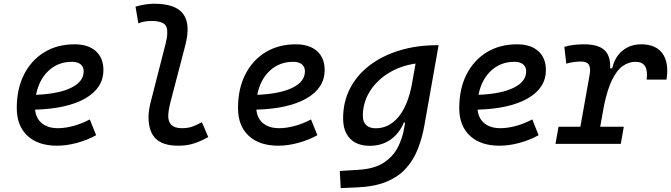

<svg xmlns="http://www.w3.org/2000/svg" viewBox="-20 -762 3556 1017"><path d="M286.6 -83Q325.7 -83 370.1 -95.2Q414.6 -107.4 455.6 -129.4L489.3 -45.9Q441.4 -19.5 386.7 -4.9Q332 9.8 282.2 9.8Q181.6 9.8 125.2 -43Q68.8 -95.7 68.8 -189.9Q68.8 -291.5 107.2 -367.2Q145.5 -442.9 214.4 -485.1Q283.2 -527.3 375 -527.3Q447.3 -527.3 487.5 -491.2Q527.8 -455.1 527.8 -390.6Q527.8 -296.4 432.4 -241.2Q336.9 -186 166 -181.2Q170.4 -134.8 202.1 -108.9Q233.9 -83 286.6 -83ZM170.9 -259.8Q290.5 -264.6 356.9 -297.1Q423.3 -329.6 423.3 -384.3Q423.3 -407.7 407.2 -421.1Q391.1 -434.6 361.3 -434.6Q287.6 -434.6 237.1 -387.2Q186.5 -339.8 170.9 -259.8Z M924.3 9.8Q843.3 9.8 804.9 -27.6Q766.6 -64.9 766.6 -143.6Q766.6 -178.2 780.8 -231.9L856.4 -527.3Q873.5 -593.8 860.1 -622.3Q846.7 -650.9 781.2 -650.9Q764.6 -650.9 747.3 -648.2Q730 -645.5 712.9 -638.2L697.8 -727.1Q722.2 -733.9 747.1 -738Q772 -742.2 796.9 -742.2Q910.2 -742.2 950.4 -688Q990.7 -633.8 961.4 -521.5L885.7 -231.9Q871.1 -176.8 871.1 -147.9Q871.1 -83 943.4 -83Q973.1 -83 995.6 -90.3Q1018.1 -97.7 1049.3 -114.7L1083 -36.1Q1048.8 -16.6 1011 -3.4Q973.1 9.8 924.3 9.8Z M1458.5 -83Q1497.6 -83 1542 -95.2Q1586.4 -107.4 1627.4 -129.4L1661.1 -45.9Q1613.3 -19.5 1558.6 -4.9Q1503.9 9.8 1454.1 9.8Q1353.5 9.8 1297.1 -43Q1240.7 -95.7 1240.7 -189.9Q1240.7 -291.5 1279.1 -367.2Q1317.4 -442.9 1386.2 -485.1Q1455.1 -527.3 1546.9 -527.3Q1619.1 -527.3 1659.4 -491.2Q1699.7 -455.1 1699.7 -390.6Q1699.7 -296.4 1604.2 -241.2Q1508.8 -186 1337.9 -181.2Q1342.3 -134.8 1374 -108.9Q1405.8 -83 1458.5 -83ZM1342.8 -259.8Q1462.4 -264.6 1528.8 -297.1Q1595.2 -329.6 1595.2 -384.3Q1595.2 -407.7 1579.1 -421.1Q1563 -434.6 1533.2 -434.6Q1459.5 -434.6 1408.9 -387.2Q1358.4 -339.8 1342.8 -259.8Z M1784.7 234.4 1779.8 143.6 1882.3 137.2Q1963.9 131.8 2012.9 99.6Q2062 67.4 2086.9 19Q2111.8 -29.3 2120.6 -82.5L2126 -112.8H2119.1Q2094.2 -53.7 2047.6 -21.7Q2001 10.3 1938.5 10.3Q1871.1 10.3 1834.2 -27.8Q1797.4 -65.9 1797.4 -135.3Q1797.4 -223.1 1834.7 -294.7Q1872.1 -366.2 1939.5 -417Q2006.8 -467.8 2097.4 -495.1Q2188 -522.5 2293.9 -522.5H2303.2L2228 -98.1Q2215.8 -29.3 2192.6 28.8Q2169.4 86.9 2129.4 130.9Q2089.4 174.8 2026.6 200.7Q1963.9 226.6 1872.6 230.5ZM2181.2 -425.3Q2101.1 -413.6 2038.1 -374.8Q1975.1 -335.9 1938.5 -277.3Q1901.9 -218.8 1901.9 -147.5Q1901.9 -116.2 1919.7 -99.4Q1937.5 -82.5 1970.2 -82.5Q2040.5 -82.5 2090.3 -142.3Q2140.1 -202.1 2161.6 -314.5Z M2630.4 -83Q2669.4 -83 2713.9 -95.2Q2758.3 -107.4 2799.3 -129.4L2833 -45.9Q2785.2 -19.5 2730.5 -4.9Q2675.8 9.8 2626 9.8Q2525.4 9.8 2469 -43Q2412.6 -95.7 2412.6 -189.9Q2412.6 -291.5 2450.9 -367.2Q2489.3 -442.9 2558.1 -485.1Q2627 -527.3 2718.8 -527.3Q2791 -527.3 2831.3 -491.2Q2871.6 -455.1 2871.6 -390.6Q2871.6 -296.4 2776.1 -241.2Q2680.7 -186 2509.8 -181.2Q2514.2 -134.8 2545.9 -108.9Q2577.6 -83 2630.4 -83ZM2514.6 -259.8Q2634.3 -264.6 2700.7 -297.1Q2767.1 -329.6 2767.1 -384.3Q2767.1 -407.7 2751 -421.1Q2734.9 -434.6 2705.1 -434.6Q2631.3 -434.6 2580.8 -387.2Q2530.3 -339.8 2514.6 -259.8Z M2922.4 0 2938.5 -90.8H3054.2L3103 -364.7Q3109.9 -402.3 3099.1 -419.2Q3088.4 -436 3058.6 -436Q3017.6 -436 2979.5 -424.8L2969.2 -513.7Q3012.2 -527.3 3074.2 -527.3Q3147.9 -527.3 3181.4 -496.8Q3214.8 -466.3 3211.9 -399.9H3222.7Q3236.8 -460.9 3277.8 -494.1Q3318.8 -527.3 3376.5 -527.3Q3454.6 -527.3 3489.5 -478.3Q3524.4 -429.2 3510.3 -340.3H3405.3Q3417.5 -434.6 3347.2 -434.6Q3310.5 -434.6 3279.3 -412.8Q3248 -391.1 3222.9 -340.8Q3197.8 -290.5 3179.7 -204.6L3159.2 -90.8H3284.2L3268.1 0Z"/></svg>

Font: Cascadia Mono PL
Style: Italic
Weight: 400
Italic angle: -10°
Monospace: yes
Designer: Aaron Bell
Foundry: Saja Typeworks
Version: Version 2404.023; ttfautohint (v1.8.4)